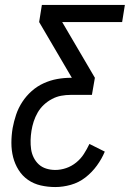

<svg xmlns="http://www.w3.org/2000/svg" viewBox="-20 -755 524 775"><path d="M203 0Q173 0 144.5 -6.5Q116 -13 93 -29Q70 -45 55 -69Q40 -93 33 -120.5Q26 -148 26 -178Q26 -208 31 -238Q36 -265 45 -292Q54 -319 70 -343.5Q86 -368 108 -387.5Q130 -407 156.5 -419Q183 -431 210.5 -436Q238 -441 266 -441H270L138 -666L149 -735H484L473 -666H231L363 -441L351 -372H265Q246 -372 227 -368.5Q208 -365 190 -355.5Q172 -346 157 -332Q142 -318 132 -300.5Q122 -283 116 -264.5Q110 -246 107 -227Q104 -208 103.5 -189.5Q103 -171 105.5 -153Q108 -135 116 -119Q124 -103 136.5 -91.5Q149 -80 166.5 -74.5Q184 -69 203 -69Q225 -69 247 -76.5Q269 -84 287.5 -99Q306 -114 318.5 -133.5Q331 -153 341 -174L403 -143Q391 -114 371 -86.5Q351 -59 324.5 -38.5Q298 -18 266 -9Q234 0 203 0Z"/></svg>

Font: Iosevka QP
Style: Italic
Weight: 400
Italic angle: -9°
Designer: Belleve Invis
Foundry: Belleve Invis
Version: Version 20.0.0; ttfautohint (v1.8.4)